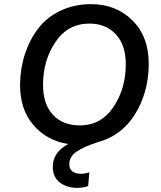

<svg xmlns="http://www.w3.org/2000/svg" viewBox="-20 -690 779 928"><path d="M421 -670Q541 -670 620.5 -591Q700 -512 699 -377Q697 -241 632 -137Q567 -33 450 -2Q385 19 350 43Q315 67 315 103Q315 150 373 150Q389 150 412 143L406 209Q382 218 353 218Q303 218 269 192Q235 166 235 116Q235 46 310 6Q206 -10 141 -86Q76 -162 77 -283Q78 -361 101 -430.5Q124 -500 166 -554Q208 -608 274 -639Q340 -670 421 -670ZM366 -84Q469 -84 528.5 -173Q588 -262 588 -380Q588 -472 540 -524Q492 -576 412 -576Q308 -576 248 -487Q188 -398 188 -280Q188 -187 235.5 -135.5Q283 -84 366 -84Z"/></svg>

Font: Elaine Sans Medium
Style: Italic
Weight: 500
Italic angle: -13°
Designer: Wei Huang
Foundry: Wei Huang
Version: Version 2.001;December 24, 2019;FontCreator 12.0.0.2547 64-b